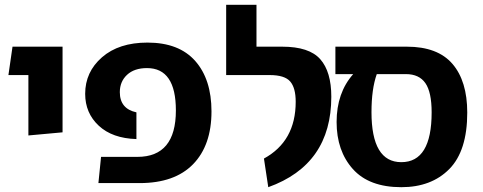

<svg xmlns="http://www.w3.org/2000/svg" viewBox="-20 -761 2006 798"><path d="M98 -198V-449H15L32 -567H240V-211Z M389 0 400 -109H551Q711 -109 711 -302Q711 -478 591 -478Q538 -478 508 -450Q478 -422 478 -378Q478 -309 547 -294V-183Q447 -186 390.5 -238.5Q334 -291 334 -371Q334 -462 404 -523Q474 -584 593 -584Q724 -584 791.5 -507.5Q859 -431 859 -298Q859 -157 782.5 -78.5Q706 0 560 0Z M1095 17 1077 -102Q1209 -174 1209 -338Q1209 -396 1186 -422.5Q1163 -449 1101 -449H920V-741H1046V-567H1153Q1265 -567 1311 -515Q1357 -463 1357 -359Q1357 -77 1095 17Z M1671 -567Q1799 -567 1860.5 -495.5Q1922 -424 1922 -293Q1922 -134 1847.5 -58.5Q1773 17 1648 17Q1514 17 1446.5 -58.5Q1379 -134 1379 -254Q1379 -375 1448 -453H1374V-567ZM1648 -87Q1774 -87 1774 -294Q1774 -378 1748 -415.5Q1722 -453 1667 -453H1546Q1524 -391 1524 -295Q1524 -87 1648 -87Z"/></svg>

Font: FiraGO SemiBold
Style: Regular
Weight: 600
Designer: bBox Type
Foundry: bBox Type GmbH
Version: Version 1.001;PS 001.001;hotconv 1.0.88;makeotf.lib2.5.64775